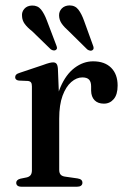

<svg xmlns="http://www.w3.org/2000/svg" viewBox="-20 -708 480 728"><path d="M188.5 -258Q188.5 -329 209.2 -377.5Q230 -426 263 -450.8Q296 -475.5 333 -475.5Q377 -475.5 401.5 -451Q426 -426.5 426 -383.5Q426 -349.5 411.2 -332.2Q396.5 -315 374 -315Q351 -315 338.5 -328Q326 -341 325.5 -364V-380.5Q325.5 -397.5 317.8 -406Q310 -414.5 292 -414.5Q270.5 -414.5 250.2 -397Q230 -379.5 217.2 -345Q204.5 -310.5 204.5 -258ZM199.5 -448 204.5 -324.5V-64Q204.5 -52 210 -45.8Q215.5 -39.5 228.5 -38L274 -31.5Q283.5 -30 288 -26Q292.5 -22 292.5 -15Q292.5 -8 287.2 -4Q282 0 272 0H62Q51.5 0 46.5 -4Q41.5 -8 41.5 -15Q41.5 -20.5 45.5 -24.5Q49.5 -28.5 57.5 -30.5L82 -35.5Q91.5 -38 96.2 -44.2Q101 -50.5 101 -63V-380.5Q101 -391 97.5 -395.5Q94 -400 86 -401L51.5 -402.5Q44 -403.5 40.8 -406.8Q37.5 -410 37.5 -415Q37.5 -421 41.2 -425Q45 -429 55 -432L141.5 -461Q159 -467.5 167.5 -469.5Q176 -471.5 181.5 -471.5Q190 -471.5 194.2 -466.2Q198.5 -461 199.5 -448ZM158 -629.5 193 -537.5Q195.5 -531.5 196 -527Q196.5 -522.5 192.5 -519Q188.5 -516 183 -516.8Q177.5 -517.5 172.5 -521L101.5 -590Q84 -603.5 74 -617Q64 -630.5 63.5 -647.5Q62 -663 72.5 -674.8Q83 -686.5 101.5 -687Q123 -687.5 135.5 -672Q148 -656.5 158 -629.5ZM299 -628.5 332.5 -536Q335 -530 335 -525.5Q335 -521 331 -518Q327 -515 321.5 -516Q316 -517 311 -520.5L240 -590.5Q224 -604.5 214.2 -618.2Q204.5 -632 204 -649Q203.5 -664.5 214.2 -675.8Q225 -687 243.5 -687.5Q265 -687.5 277.2 -671.5Q289.5 -655.5 299 -628.5Z"/></svg>

Font: Fraunces 36pt
Style: Regular
Weight: 400
Version: Version 1.000;[b76b70a41]